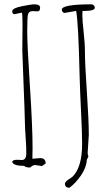

<svg xmlns="http://www.w3.org/2000/svg" viewBox="-20 -778 502 895"><path d="M394 -148.9 388.7 -66.9Q388.7 -55.7 392.1 -48.8L384.8 -33.2Q382.8 2.4 357.9 39.1Q333 75.7 303.7 97.2Q282.7 97.2 282.7 78.1Q283.7 68.8 299.8 58.3Q315.9 47.9 318.8 44.9Q362.8 1 362.8 -107.9Q362.8 -159.7 357.9 -255.9Q353 -352.1 351.1 -425.3Q345.7 -668.5 335 -727.1L281.7 -717.8Q275.9 -717.8 272 -722.4Q268.1 -727.1 268.1 -732.9Q268.1 -757.8 405.8 -757.8Q412.6 -757.8 417.2 -753.2Q421.9 -748.5 421.9 -742.2Q421.9 -727.1 375.5 -727.1H364.7L363.8 -708Q363.8 -681.6 369.9 -628.9Q376 -576.2 376 -529.1Q376 -481.9 385 -349.1Q394 -216.3 394 -148.9ZM335 12.2Q335.9 12.2 335.9 13.2ZM175.8 -3.9 144 -8.8Q132.8 -8.8 121.1 2.9Q98.6 2.9 92.8 -4.9H90.3Q44.4 -4.9 37.1 -22Q37.1 -33.2 60.1 -33.2L82 -32.2Q102.1 -32.2 102.5 -61Q103 -89.8 99.9 -131.3Q96.7 -172.9 95.9 -213.9Q95.2 -254.9 90.3 -373.5Q85.4 -492.2 84 -543.9L85 -661.1Q85 -709.5 82 -719.2L47.9 -711.9Q37.1 -711.9 37.1 -725.8Q37.1 -739.7 81.1 -748.8Q125 -757.8 140.6 -757.8Q167 -757.8 167 -741.5Q167 -725.1 154.8 -725.1L130.9 -726.1Q113.8 -726.1 110.4 -710Q106.9 -696.8 106.9 -632.3Q106.9 -567.9 119.4 -377Q131.8 -186 131.8 -89.8L130.9 -38.1L167 -41Q192.9 -41 192.9 -16.1Z"/></svg>

Font: Amatic SC
Style: Regular
Weight: 400
Version: Version 1.004